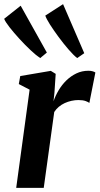

<svg xmlns="http://www.w3.org/2000/svg" viewBox="-34 -904 479 924"><path d="M44 0 108.5 -472.5 56.5 -499.5 63.5 -538 210.5 -563 234 -548.5 228 -458 223.5 -416.5Q232.5 -443 248 -469.2Q263.5 -495.5 285.2 -516.8Q307 -538 333.8 -550.8Q360.5 -563.5 391.5 -563.5Q403 -563.5 412.2 -560.8Q421.5 -558 425 -555L396 -408.5Q392 -412.5 378.5 -417.5Q365 -422.5 343.5 -422.5Q327 -422.5 310 -418.8Q293 -415 277.2 -407.8Q261.5 -400.5 248.8 -389.8Q236 -379 227 -365L176.5 0ZM159.5 -624.5Q141 -636.5 114 -661.8Q87 -687 59.8 -716.8Q32.5 -746.5 12 -772.8Q-8.5 -799 -14 -813.5L65.5 -876.5L191.5 -651ZM337.5 -624.5Q320 -638 296 -665.8Q272 -693.5 248 -726Q224 -758.5 206.2 -786.5Q188.5 -814.5 184 -829L269.5 -884L371.5 -648Z"/></svg>

Font: Merriweather 28pt
Style: Bold Italic
Weight: 700
Italic angle: -7.8°
Version: Version 2.101